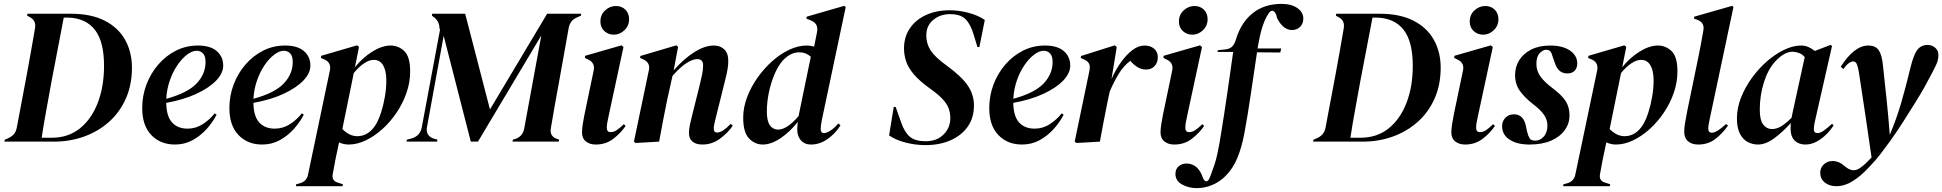

<svg xmlns="http://www.w3.org/2000/svg" viewBox="-20 -731 10025 991"><path d="M2 0 5 -10 21 -17Q41 -26 52 -39Q63 -52 67 -74L119 -350Q129 -403 140 -466Q151 -529 161 -587Q167 -626 133 -643L120 -650L122 -660H347Q451 -660 521 -624Q591 -588 626 -525Q661 -462 661 -382Q661 -292 629 -221Q597 -150 541.5 -101Q486 -52 413.5 -26Q341 0 259 0ZM195 -20H246Q332 -20 392 -68Q452 -116 484.5 -200Q517 -284 517 -391Q517 -515 471 -575.5Q425 -636 336 -640H309L246 -311Q233 -238 219.5 -165Q206 -92 195 -20Z M883 15Q808 15 761 -34Q714 -83 714 -173Q714 -237 736 -295Q758 -353 797.5 -398.5Q837 -444 889 -470Q941 -496 1002 -496Q1065 -496 1098.5 -467.5Q1132 -439 1132 -392Q1132 -353 1095.5 -315Q1059 -277 993 -246.5Q927 -216 838 -200Q839 -131 868 -99Q897 -67 948 -67Q991 -67 1027 -90.5Q1063 -114 1088 -146L1098 -139Q1078 -100 1046.5 -65Q1015 -30 974 -7.5Q933 15 883 15ZM995 -469Q972 -469 945.5 -449Q919 -429 895.5 -394.5Q872 -360 856.5 -315.5Q841 -271 838 -221Q948 -251 994.5 -300Q1041 -349 1041 -411Q1041 -441 1028 -455Q1015 -469 995 -469Z M1333 15Q1258 15 1211 -34Q1164 -83 1164 -173Q1164 -237 1186 -295Q1208 -353 1247.5 -398.5Q1287 -444 1339 -470Q1391 -496 1452 -496Q1515 -496 1548.5 -467.5Q1582 -439 1582 -392Q1582 -353 1545.5 -315Q1509 -277 1443 -246.5Q1377 -216 1288 -200Q1289 -131 1318 -99Q1347 -67 1398 -67Q1441 -67 1477 -90.5Q1513 -114 1538 -146L1548 -139Q1528 -100 1496.5 -65Q1465 -30 1424 -7.5Q1383 15 1333 15ZM1445 -469Q1422 -469 1395.5 -449Q1369 -429 1345.5 -394.5Q1322 -360 1306.5 -315.5Q1291 -271 1288 -221Q1398 -251 1444.5 -300Q1491 -349 1491 -411Q1491 -441 1478 -455Q1465 -469 1445 -469Z M1780 15Q1754 15 1730 4Q1719 54 1711 94Q1703 134 1697 170Q1692 203 1725 212L1750 220L1748 230H1507L1509 220L1528 215Q1563 205 1570 170L1683 -369Q1690 -408 1655 -424L1636 -432L1638 -443L1823 -497L1833 -489L1812 -384Q1851 -433 1901.5 -464.5Q1952 -496 1996 -496Q2037 -496 2067 -467Q2097 -438 2097 -362Q2097 -307 2078.5 -253Q2060 -199 2027.5 -150.5Q1995 -102 1954 -65Q1913 -28 1868 -6.5Q1823 15 1780 15ZM1909 -422Q1886 -422 1859 -404Q1832 -386 1806 -354L1747 -65Q1784 -28 1824 -28Q1883 -28 1921 -90Q1935 -114 1947 -151Q1959 -188 1966.5 -231.5Q1974 -275 1974 -316Q1974 -366 1957.5 -394Q1941 -422 1909 -422Z M2078 0 2080 -10 2103 -16Q2149 -29 2157 -74L2251 -577L2248 -588Q2247 -624 2216 -645L2209 -650L2211 -660H2381L2509 -166L2804 -660H2980L2978 -650L2958 -641Q2922 -626 2915 -585L2866 -311Q2855 -251 2844 -190Q2833 -129 2823 -68Q2816 -26 2858 -13L2866 -10L2864 0H2625L2627 -10L2637 -13Q2679 -26 2686 -69L2774 -548L2447 0H2410L2270 -546L2184 -76Q2175 -30 2220 -15L2238 -10L2236 0Z M3148 -552Q3120 -552 3099.5 -570.5Q3079 -589 3079 -620Q3079 -655 3103.5 -677.5Q3128 -700 3159 -700Q3189 -700 3208 -681Q3227 -662 3227 -632Q3227 -598 3203 -575Q3179 -552 3148 -552ZM3055 15Q3024 15 3004 -1Q2984 -17 2984 -48Q2984 -66 2988 -91Q2992 -116 2997 -141L3044 -366Q3053 -407 3015 -424L2999 -432L3000 -443L3188 -497L3198 -488L3120 -126Q3116 -108 3114 -95.5Q3112 -83 3112 -71Q3112 -49 3132 -49Q3147 -49 3162 -58.5Q3177 -68 3200 -90L3209 -81Q3184 -44 3145.5 -14.5Q3107 15 3055 15Z M3261 7 3252 0 3329 -368Q3338 -407 3301 -424L3284 -432L3285 -442L3471 -497L3480 -489L3457 -368Q3509 -427 3563 -461.5Q3617 -496 3665 -496Q3697 -496 3718 -476.5Q3739 -457 3739 -416Q3739 -395 3735 -372.5Q3731 -350 3725 -326L3672 -113Q3668 -97 3666 -86.5Q3664 -76 3664 -68Q3664 -47 3681 -47Q3709 -47 3752 -92L3762 -82Q3737 -45 3696 -15Q3655 15 3605 15Q3572 15 3554 -0.5Q3536 -16 3536 -44Q3536 -65 3541 -87.5Q3546 -110 3552 -134L3591 -290Q3599 -322 3604 -347Q3609 -372 3609 -393Q3609 -411 3601 -418.5Q3593 -426 3579 -426Q3555 -426 3522.5 -405Q3490 -384 3451 -339L3423 -213Q3412 -160 3402 -107Q3392 -54 3382 0Z M3917 15Q3877 15 3846.5 -16Q3816 -47 3816 -124Q3816 -176 3836 -229Q3856 -282 3889.5 -329.5Q3923 -377 3965.5 -415Q4008 -453 4054 -474.5Q4100 -496 4144 -496Q4164 -496 4182 -490L4197 -565Q4206 -610 4164 -626L4142 -635L4144 -645L4338 -701L4345 -694L4222 -112Q4219 -96 4217.5 -85.5Q4216 -75 4216 -65Q4216 -44 4233 -44Q4245 -44 4265.5 -56.5Q4286 -69 4307 -94L4318 -84Q4294 -44 4253 -14.5Q4212 15 4166 15Q4133 15 4114 -6.5Q4095 -28 4095 -62Q4095 -79 4098 -102Q4057 -50 4008.5 -17.5Q3960 15 3917 15ZM3938 -156Q3938 -106 3954 -84Q3970 -62 3996 -62Q4042 -62 4102 -132Q4103 -137 4104 -143L4165 -438Q4140 -461 4106 -461Q4081 -461 4059.5 -449.5Q4038 -438 4019 -417Q3996 -391 3977.5 -347.5Q3959 -304 3948.5 -253.5Q3938 -203 3938 -156Z M4757 18Q4705 18 4654.5 5Q4604 -8 4569 -32L4593 -179H4603L4632 -97Q4649 -48 4676.5 -25Q4704 -2 4757 -2Q4816 -2 4850.5 -37Q4885 -72 4885 -121Q4885 -147 4877 -170Q4869 -193 4846.5 -218Q4824 -243 4780 -274Q4726 -313 4697 -347Q4668 -381 4657 -414Q4646 -447 4646 -481Q4646 -540 4676 -584.5Q4706 -629 4759.5 -653.5Q4813 -678 4881 -678Q4931 -678 4980.5 -664.5Q5030 -651 5063 -628L5035 -488H5025L5005 -554Q4989 -607 4963 -632.5Q4937 -658 4884 -658Q4832 -658 4796.5 -628Q4761 -598 4761 -548Q4761 -505 4784 -470Q4807 -435 4867 -392Q4946 -334 4976.5 -287.5Q5007 -241 5007 -187Q5007 -123 4975 -77.5Q4943 -32 4886.5 -7Q4830 18 4757 18Z M5255 15Q5180 15 5133 -34Q5086 -83 5086 -173Q5086 -237 5108 -295Q5130 -353 5169.5 -398.5Q5209 -444 5261 -470Q5313 -496 5374 -496Q5437 -496 5470.5 -467.5Q5504 -439 5504 -392Q5504 -353 5467.5 -315Q5431 -277 5365 -246.5Q5299 -216 5210 -200Q5211 -131 5240 -99Q5269 -67 5320 -67Q5363 -67 5399 -90.5Q5435 -114 5460 -146L5470 -139Q5450 -100 5418.5 -65Q5387 -30 5346 -7.5Q5305 15 5255 15ZM5367 -469Q5344 -469 5317.5 -449Q5291 -429 5267.5 -394.5Q5244 -360 5228.5 -315.5Q5213 -271 5210 -221Q5320 -251 5366.5 -300Q5413 -349 5413 -411Q5413 -441 5400 -455Q5387 -469 5367 -469Z M5537 7 5527 0 5603 -366Q5608 -392 5600 -404.5Q5592 -417 5573 -425L5558 -432L5560 -442L5734 -497L5744 -488L5717 -323Q5738 -371 5766 -410Q5794 -449 5825 -472.5Q5856 -496 5887 -496Q5918 -496 5937 -479.5Q5956 -463 5956 -436Q5956 -408 5939.5 -390Q5923 -372 5895 -372Q5873 -372 5853 -383.5Q5833 -395 5814 -417Q5779 -391 5754 -349.5Q5729 -308 5708 -259L5698 -213Q5687 -160 5677 -107Q5667 -54 5657 0Z M6134 -552Q6106 -552 6085.5 -570.5Q6065 -589 6065 -620Q6065 -655 6089.5 -677.5Q6114 -700 6145 -700Q6175 -700 6194 -681Q6213 -662 6213 -632Q6213 -598 6189 -575Q6165 -552 6134 -552ZM6041 15Q6010 15 5990 -1Q5970 -17 5970 -48Q5970 -66 5974 -91Q5978 -116 5983 -141L6030 -366Q6039 -407 6001 -424L5985 -432L5986 -443L6174 -497L6184 -488L6106 -126Q6102 -108 6100 -95.5Q6098 -83 6098 -71Q6098 -49 6118 -49Q6133 -49 6148 -58.5Q6163 -68 6186 -90L6195 -81Q6170 -44 6131.5 -14.5Q6093 15 6041 15Z M6157 240Q6115 240 6081 221Q6047 202 6047 167Q6047 141 6064 127Q6081 113 6104 113Q6127 113 6146.5 125Q6166 137 6181 167L6191 192Q6197 203 6205 204.5Q6213 206 6220 194Q6225 185 6229 173.5Q6233 162 6239 145Q6253 111 6263.5 62.5Q6274 14 6283 -45Q6299 -143 6314 -246Q6329 -349 6345 -463H6264L6266 -472L6305 -476Q6329 -479 6341 -492Q6353 -505 6360 -530Q6387 -617 6447 -664Q6507 -711 6595 -711Q6645 -711 6676 -689.5Q6707 -668 6707 -635Q6707 -608 6690 -592Q6673 -576 6649 -576Q6602 -576 6571 -639L6567 -655Q6558 -676 6546.5 -675.5Q6535 -675 6527 -660Q6510 -636 6496 -593Q6482 -550 6471 -481H6593L6588 -460L6468 -461Q6452 -355 6436.5 -248.5Q6421 -142 6403 -44Q6389 30 6366.5 84.5Q6344 139 6306 177Q6275 208 6236.5 224Q6198 240 6157 240Z M6757 0 6760 -10 6776 -17Q6796 -26 6807 -39Q6818 -52 6822 -74L6874 -350Q6884 -403 6895 -466Q6906 -529 6916 -587Q6922 -626 6888 -643L6875 -650L6877 -660H7102Q7206 -660 7276 -624Q7346 -588 7381 -525Q7416 -462 7416 -382Q7416 -292 7384 -221Q7352 -150 7296.5 -101Q7241 -52 7168.5 -26Q7096 0 7014 0ZM6950 -20H7001Q7087 -20 7147 -68Q7207 -116 7239.5 -200Q7272 -284 7272 -391Q7272 -515 7226 -575.5Q7180 -636 7091 -640H7064L7001 -311Q6988 -238 6974.5 -165Q6961 -92 6950 -20Z M7635 -552Q7607 -552 7586.5 -570.5Q7566 -589 7566 -620Q7566 -655 7590.5 -677.5Q7615 -700 7646 -700Q7676 -700 7695 -681Q7714 -662 7714 -632Q7714 -598 7690 -575Q7666 -552 7635 -552ZM7542 15Q7511 15 7491 -1Q7471 -17 7471 -48Q7471 -66 7475 -91Q7479 -116 7484 -141L7531 -366Q7540 -407 7502 -424L7486 -432L7487 -443L7675 -497L7685 -488L7607 -126Q7603 -108 7601 -95.5Q7599 -83 7599 -71Q7599 -49 7619 -49Q7634 -49 7649 -58.5Q7664 -68 7687 -90L7696 -81Q7671 -44 7632.5 -14.5Q7594 15 7542 15Z M7874 15Q7811 15 7772 -10Q7733 -35 7733 -81Q7733 -105 7750 -123Q7767 -141 7794 -141Q7844 -141 7856 -80L7862 -52Q7867 -31 7874.5 -18Q7882 -5 7904 -5Q7929 -5 7948 -26Q7967 -47 7967 -84Q7967 -112 7949.5 -138Q7932 -164 7891 -195Q7850 -227 7825 -261.5Q7800 -296 7800 -344Q7800 -386 7821.5 -420.5Q7843 -455 7884 -475.5Q7925 -496 7981 -496Q8046 -496 8083.5 -470Q8121 -444 8121 -403Q8121 -381 8108 -366.5Q8095 -352 8069 -352Q8021 -352 8004 -410L7994 -438Q7989 -458 7982 -466Q7975 -474 7960 -474Q7944 -474 7927 -456.5Q7910 -439 7910 -401Q7910 -365 7931.5 -335.5Q7953 -306 7996 -274Q8040 -241 8060.5 -210Q8081 -179 8081 -135Q8081 -94 8057 -60Q8033 -26 7987 -5.5Q7941 15 7874 15Z M8321 15Q8295 15 8271 4Q8260 54 8252 94Q8244 134 8238 170Q8233 203 8266 212L8291 220L8289 230H8048L8050 220L8069 215Q8104 205 8111 170L8224 -369Q8231 -408 8196 -424L8177 -432L8179 -443L8364 -497L8374 -489L8353 -384Q8392 -433 8442.5 -464.5Q8493 -496 8537 -496Q8578 -496 8608 -467Q8638 -438 8638 -362Q8638 -307 8619.5 -253Q8601 -199 8568.5 -150.5Q8536 -102 8495 -65Q8454 -28 8409 -6.5Q8364 15 8321 15ZM8450 -422Q8427 -422 8400 -404Q8373 -386 8347 -354L8288 -65Q8325 -28 8365 -28Q8424 -28 8462 -90Q8476 -114 8488 -151Q8500 -188 8507.5 -231.5Q8515 -275 8515 -316Q8515 -366 8498.5 -394Q8482 -422 8450 -422Z M8745 15Q8712 15 8692.5 -2Q8673 -19 8673 -51Q8673 -69 8677 -94.5Q8681 -120 8689 -160L8746 -436Q8754 -474 8759.5 -505Q8765 -536 8772 -575Q8779 -615 8740 -629L8723 -635L8725 -645L8921 -701L8927 -694L8804 -114Q8801 -99 8799 -87.5Q8797 -76 8797 -68Q8797 -46 8816 -46Q8841 -46 8889 -91L8899 -83Q8874 -46 8836 -15.5Q8798 15 8745 15Z M9054 15Q9026 15 9001 2Q8976 -11 8960.5 -41Q8945 -71 8945 -120Q8945 -173 8966 -226.5Q8987 -280 9022 -328.5Q9057 -377 9100 -414.5Q9143 -452 9189 -474Q9235 -496 9276 -496Q9296 -496 9313.5 -488.5Q9331 -481 9347 -468L9428 -499L9436 -494L9349 -111Q9342 -83 9342 -65Q9342 -44 9361 -44Q9375 -44 9393.5 -57Q9412 -70 9436 -92L9444 -84Q9429 -60 9406.5 -37.5Q9384 -15 9356.5 0Q9329 15 9298 15Q9264 15 9243 -5.5Q9222 -26 9222 -69Q9222 -83 9223 -96Q9183 -51 9138.5 -18Q9094 15 9054 15ZM9063 -165Q9063 -112 9080.5 -88.5Q9098 -65 9127 -65Q9151 -65 9175 -80Q9199 -95 9227 -123Q9229 -135 9232 -148L9295 -436Q9282 -452 9264 -458Q9246 -464 9232 -464Q9189 -464 9142 -413Q9105 -372 9084 -305Q9063 -238 9063 -165Z M9458 230Q9422 230 9398.5 211Q9375 192 9375 161Q9375 135 9393.5 117.5Q9412 100 9439 100Q9471 100 9498 124Q9519 143 9539.5 147Q9560 151 9582 135Q9596 125 9608.5 113.5Q9621 102 9634 88Q9637 85 9640 82Q9625 -25 9610 -124Q9595 -223 9579 -329Q9574 -367 9569 -385Q9564 -403 9558.5 -408.5Q9553 -414 9545 -414Q9535 -414 9522.5 -405Q9510 -396 9494 -374L9481 -387Q9551 -496 9623 -496Q9661 -496 9677.5 -471Q9694 -446 9699 -391Q9709 -298 9718 -213.5Q9727 -129 9734 -35Q9769 -118 9793 -200.5Q9817 -283 9840 -379Q9857 -449 9876.5 -474Q9896 -499 9929 -499Q9951 -499 9968 -485Q9985 -471 9985 -448Q9985 -423 9975.5 -401.5Q9966 -380 9949 -348Q9933 -317 9914 -283Q9895 -249 9869 -207Q9841 -163 9809.5 -112.5Q9778 -62 9736 -3Q9713 28 9687.5 62Q9662 96 9624 135Q9584 178 9542.5 204Q9501 230 9458 230Z"/></svg>

Font: DeepMind Serif Display
Style: Italic
Weight: 400
Italic angle: -12°
Designer: Frank Grießhammer / Modifications: Colophon Foundry
Foundry: Colophon Foundry
Version: Version 5.003; ttfautohint (v1.8.2)